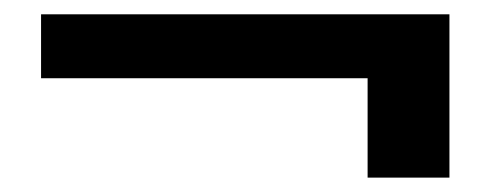

<svg xmlns="http://www.w3.org/2000/svg" viewBox="-20 -455 689 267"><path d="M37.1 -346.2V-435.1H605V-208H491.2V-346.2Z"/></svg>

Font: SVN-Poppins Medium
Style: Regular
Weight: 500
Designer: Ninad Kale (Devanagari), Jonny Pinhorn (Latin)
Foundry: Indian Type Foundry
Version: Version 3.002 2017